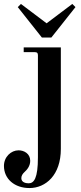

<svg xmlns="http://www.w3.org/2000/svg" viewBox="-72 -714 412 972"><path d="M18 -678 140 -524H188L310 -678L294 -694L164 -596L34 -694ZM-52 126C-52 192 2 238 77 238C159 238 236 173 236 40V-474H48V-450H104C116 -450 120 -446 120 -434V82C120 189 100 214 73 214C58 214 36 209 36 188C36 176 42 166 53 156C63 147 81 128 81 100C81 64 50 47 22 47C-16 47 -52 80 -52 126Z"/></svg>

Font: Old Standard
Style: Bold
Weight: 700
Designer: Alexey Kryukov <alexios@thessalonica.org.ru>
Version: Version 2.0.2